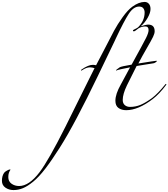

<svg xmlns="http://www.w3.org/2000/svg" viewBox="-720 -1124 1744 1990"><path d="M840 -1031Q840 -991 810 -938.5Q780 -886 738 -851Q792 -869 816 -869Q883 -869 883 -800Q883 -777 866.5 -742.5Q850 -708 801.5 -624.5Q753 -541 714 -466Q889 -494 900 -494Q906 -494 906 -492Q906 -486 891.5 -477Q877 -468 870 -468L696 -440L596 -240Q552 -149 552 -88Q552 -53 573.5 -34.5Q595 -16 628 -16Q686 -16 737 -37.5Q788 -59 856 -108Q918 -156 992 -248Q996 -254 1000 -254Q1004 -254 1004 -250Q1004 -248 1002 -244Q934 -152 864 -98Q712 18 588 18Q540 18 508 -5Q476 -28 476 -80Q476 -149 532 -248L628 -426Q502 -401 498 -398Q489 -392 488 -392Q484 -392 484 -396Q484 -400 490 -404Q494 -407 505 -415Q516 -423 520 -426Q535 -436 644 -454Q768 -679 794 -731.5Q820 -784 820 -812Q820 -850 786 -850Q751 -850 718 -832Q711 -828 693.5 -813.5Q676 -799 668 -799Q658 -799 658 -808Q658 -812 668 -817Q678 -822 692.5 -829.5Q707 -837 714 -844Q779 -911 779 -995Q779 -1020 765.5 -1038Q752 -1056 722 -1056Q664 -1056 615 -981.5Q566 -907 479 -722Q474 -710 471 -704L294 -336Q177 -93 78 94Q-21 281 -102.5 409.5Q-184 538 -250.5 624.5Q-317 711 -376 759Q-435 807 -482.5 826.5Q-530 846 -580 846Q-627 846 -663.5 821Q-700 796 -700 750Q-700 700 -678 668Q-671 657 -648.5 644.5Q-626 632 -616 632Q-612 632 -612 636Q-612 638 -617.5 645.5Q-623 653 -628.5 670Q-634 687 -634 712Q-634 756 -600.5 780Q-567 804 -522 804Q-419 804 -310 661Q-216 537 -41 188Q-7 120 69 -34Q165 -229 220 -338L260 -418Q232 -426 212 -426Q176 -426 134 -398Q125 -392 124 -392Q120 -392 120 -396Q120 -400 126 -404Q196 -452 242 -452Q256 -452 276 -448Q306 -503 366.5 -621.5Q427 -740 462.5 -806Q498 -872 551 -946Q604 -1020 652 -1055Q720 -1104 779 -1104Q806 -1104 823 -1084.5Q840 -1065 840 -1031Z"/></svg>

Font: Miama Nueva
Style: Medium
Weight: 400
Italic angle: -28°
Version: Version 1.0